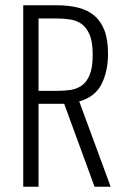

<svg xmlns="http://www.w3.org/2000/svg" viewBox="-20 -707 491 727"><path d="M68 0H126V-314H223L338 0H399L280 -323Q340 -340 364.5 -388.5Q389 -437 389 -504Q389 -557 375.5 -592Q362 -627 337 -648Q312 -669 276 -678Q240 -687 196 -687H68ZM126 -363V-637H196Q223 -637 247.5 -633Q272 -629 290.5 -615Q309 -601 320 -574Q331 -547 331 -500Q331 -452 320 -424.5Q309 -397 290 -383.5Q271 -370 247 -366.5Q223 -363 196 -363Z"/></svg>

Font: Secuela Light
Style: Regular
Weight: 300
Designer: Fernando Haro
Foundry: deFharo
Version: Version 1.708